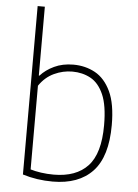

<svg xmlns="http://www.w3.org/2000/svg" viewBox="-56 -851 649 904"><g transform="rotate(5 268.0 -399.5)"><path d="M227 9Q152 9 85 -12V-808H119V-482.5H122Q147 -510.5 186.5 -529.2Q226 -548 277 -548Q333.5 -548 379.8 -522.8Q426 -497.5 453.8 -439Q481.5 -380.5 481.5 -280Q481.5 -131 415.8 -61Q350 9 227 9ZM229 -24Q335 -24 390.2 -83.2Q445.5 -142.5 445.5 -276Q445.5 -369.5 422.8 -421.2Q400 -473 361.5 -494Q323 -515 275 -515Q230.5 -515 188.8 -495.5Q147 -476 119 -434.5V-39Q140 -32.5 169 -28.2Q198 -24 229 -24Z"/></g></svg>

Font: Encode Sans Th
Style: Regular
Weight: 100
Designer: Multiple Designers
Foundry: Impallari Type
Version: Version 3.002; ttfautohint (v1.8.3) -l 8 -r 50 -G 200 -x 14 